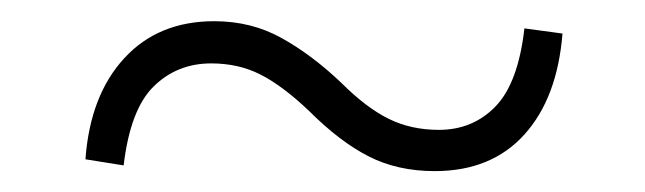

<svg xmlns="http://www.w3.org/2000/svg" viewBox="-20 -462 611 182"><path d="M303.2 -383.8Q327.1 -359.9 348.4 -349.4Q369.6 -338.9 396 -338.9Q428.2 -338.9 449.7 -361.1Q471.2 -383.3 477.1 -435.1L513.2 -430.2Q508.3 -369.1 477.1 -334.5Q445.8 -299.8 392.1 -299.8Q356.9 -299.8 329.6 -313.7Q302.2 -327.6 272.9 -356.9Q247.6 -380.9 226.8 -391.4Q206.1 -401.9 180.2 -401.9Q147.9 -401.9 125.7 -380.1Q103.5 -358.4 97.2 -305.2L61 -311Q65.4 -371.6 97.7 -406.7Q129.9 -441.9 183.1 -441.9Q218.3 -441.9 246.8 -426Q275.4 -410.2 303.2 -383.8Z"/></svg>

Font: Source Han Serif TW ExtraLight
Style: Regular
Weight: 250
Designer: Ryoko NISHIZUKA Ë•øÂ°öÊ∂ºÂ≠ê (kana & ideographs); Frank Grie√ühammer (Latin, Greek & Cyrillic); Wenlong ZHANG Âº†ÊñáÈæô 
Foundry: Adobe
Version: Version 2.003;hotconv 1.1.1;makeotfexe 2.6.0